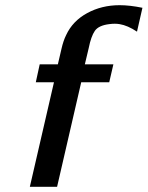

<svg xmlns="http://www.w3.org/2000/svg" viewBox="-20 -720 569 740"><path d="M118 -403 133 -472H203L217 -532Q224 -563 235 -585Q260 -639 316 -669.5Q372 -700 441 -700Q480 -700 529 -690L508 -598Q472 -622 441 -627Q423 -630 401 -627Q360 -622 345.5 -601Q331 -580 322 -535L307 -472H417L401 -403H293L200 0H95L188 -403Z"/></svg>

Font: Coval
Style: Medium Italic
Weight: 500
Foundry: Context Ltd
Version: Version 001.000